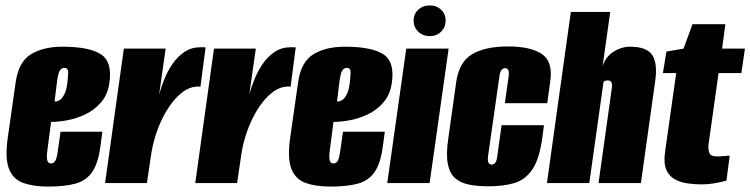

<svg xmlns="http://www.w3.org/2000/svg" viewBox="-20 -674 2763 707"><path d="M157 13Q104 13 66.5 0Q29 -13 13.5 -51Q-2 -89 8 -163L38 -373Q49 -447 94.5 -474.5Q140 -502 210 -502Q308 -502 351 -474.5Q394 -447 383 -370Q377 -326 352.5 -297.5Q328 -269 294.5 -253Q261 -237 227 -231Q193 -225 168 -225L154 -117Q151 -92 154.5 -82Q158 -72 168 -72Q176 -72 182 -79.5Q188 -87 192 -112L203 -189H357L350 -137Q342 -74 320 -41.5Q298 -9 258.5 2Q219 13 157 13ZM181 -300Q185 -300 191.5 -301.5Q198 -303 205 -309.5Q212 -316 218.5 -330Q225 -344 228 -369Q230 -386 231 -405Q232 -424 217 -424Q206 -424 199.5 -413Q193 -402 188 -358Z M367 0 436 -495H590L566 -326Q573 -352 585 -382Q597 -412 615.5 -439Q634 -466 659.5 -483Q685 -500 718 -500Q722 -500 728 -500Q734 -500 737 -499L718 -354Q716 -355 711.5 -355.5Q707 -356 702 -355Q678 -353 656 -337.5Q634 -322 614.5 -297Q595 -272 579 -240Q563 -208 552 -172.5Q541 -137 536 -101L521 0Z M699 0 768 -495H922L898 -326Q905 -352 917 -382Q929 -412 947.5 -439Q966 -466 991.5 -483Q1017 -500 1050 -500Q1054 -500 1060 -500Q1066 -500 1069 -499L1050 -354Q1048 -355 1043.5 -355.5Q1039 -356 1034 -355Q1010 -353 988 -337.5Q966 -322 946.5 -297Q927 -272 911 -240Q895 -208 884 -172.5Q873 -137 868 -101L853 0Z M1197 13Q1144 13 1106.5 0Q1069 -13 1053.5 -51Q1038 -89 1048 -163L1078 -373Q1089 -447 1134.5 -474.5Q1180 -502 1250 -502Q1348 -502 1391 -474.5Q1434 -447 1423 -370Q1417 -326 1392.5 -297.5Q1368 -269 1334.5 -253Q1301 -237 1267 -231Q1233 -225 1208 -225L1194 -117Q1191 -92 1194.5 -82Q1198 -72 1208 -72Q1216 -72 1222 -79.5Q1228 -87 1232 -112L1243 -189H1397L1390 -137Q1382 -74 1360 -41.5Q1338 -9 1298.5 2Q1259 13 1197 13ZM1221 -300Q1225 -300 1231.5 -301.5Q1238 -303 1245 -309.5Q1252 -316 1258.5 -330Q1265 -344 1268 -369Q1270 -386 1271 -405Q1272 -424 1257 -424Q1246 -424 1239.5 -413Q1233 -402 1228 -358Z M1406 0 1476 -495H1632L1562 0ZM1563 -541Q1537 -541 1520 -557.5Q1503 -574 1503 -598Q1503 -622 1520 -638Q1537 -654 1563 -654Q1588 -654 1604.5 -638Q1621 -622 1621 -598Q1621 -574 1604.5 -557.5Q1588 -541 1563 -541Z M1779 12Q1739 12 1708 6Q1677 0 1656.5 -17.5Q1636 -35 1629 -70.5Q1622 -106 1631 -166L1660 -373Q1671 -447 1719.5 -475Q1768 -503 1851 -503Q1934 -503 1975.5 -475Q2017 -447 2006 -373L1995 -294H1839L1853 -393Q1855 -410 1851.5 -416.5Q1848 -423 1840 -423Q1833 -423 1827 -416.5Q1821 -410 1819 -393L1777 -98Q1775 -81 1779 -74.5Q1783 -68 1790 -68Q1798 -68 1803.5 -74.5Q1809 -81 1811 -98L1827 -213H1983L1977 -167Q1966 -87 1939.5 -49Q1913 -11 1872.5 0.5Q1832 12 1779 12Z M1994 0 2082 -630H2227L2199 -430Q2210 -465 2239 -483.5Q2268 -502 2300 -502Q2333 -502 2353.5 -493.5Q2374 -485 2383.5 -468.5Q2393 -452 2395 -427.5Q2397 -403 2392 -371L2340 0H2184L2233 -350Q2234 -357 2233.5 -362Q2233 -367 2231.5 -370.5Q2230 -374 2226.5 -376Q2223 -378 2218 -378Q2214 -378 2210 -377Q2206 -376 2204 -374.5Q2202 -373 2202 -370L2150 0Z M2563 5Q2539 5 2513 1.5Q2487 -2 2465.5 -13.5Q2444 -25 2433.5 -49Q2423 -73 2429 -115L2470 -405H2421L2434 -484L2497 -495L2530 -585H2651L2639 -495H2723L2710 -405H2626L2589 -142Q2587 -127 2591.5 -112.5Q2596 -98 2620 -98Q2632 -98 2649.5 -99.5Q2667 -101 2667 -101L2655 -9Q2655 -9 2641.5 -5.5Q2628 -2 2607 1.5Q2586 5 2563 5Z"/></svg>

Font: Alumni Sans Thin Black
Style: Italic
Weight: 900
Italic angle: -8°
Version: Version 1.016